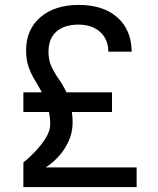

<svg xmlns="http://www.w3.org/2000/svg" viewBox="-20 -760 640 780"><path d="M75 0V-100Q99 -119 124 -145.5Q149 -172 166.5 -200.5Q184 -229 184 -254Q184 -281 179 -305H75V-385H150Q136 -411 121 -435.5Q106 -460 96 -488.5Q86 -517 86 -555Q86 -640 144 -690Q202 -740 300 -740Q399 -740 456.5 -689.5Q514 -639 515 -550H420Q420 -600 387 -630Q354 -660 299 -660Q241 -660 209 -631.5Q177 -603 177 -550Q177 -515 189 -489.5Q201 -464 218 -440Q235 -416 250 -385H435V-305H272Q275 -285 275 -263Q275 -220 257.5 -183.5Q240 -147 214.5 -120.5Q189 -94 165 -80H535V0Z"/></svg>

Font: JetBrainsMonoNL NFM
Style: Regular
Weight: 400
Monospace: yes
Designer: Philipp Nurullin, Konstantin Bulenkov
Foundry: JetBrains
Version: Version 2.304; ttfautohint (v1.8.4.7-5d5b);Nerd Fonts 3.3.0